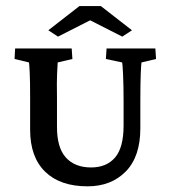

<svg xmlns="http://www.w3.org/2000/svg" viewBox="-20 -624 577 650"><path d="M31.2 -460H222.7L225.1 -424.3L175.3 -412.6Q174.8 -402.8 173.3 -375.2Q171.9 -347.7 172.9 -293.5V-196.3Q172.4 -124.5 202.9 -90.8Q233.4 -57.1 288.1 -57.1Q340.8 -57.1 369.6 -90.8Q398.4 -124.5 398.4 -199.2V-279.8Q398.4 -333 396.7 -370.1Q395 -407.2 393.6 -412.6L338.4 -424.3L340.8 -460H505.9L508.3 -424.3L459 -412.6Q458 -409.2 456.5 -374.8Q455.1 -340.3 455.1 -279.8V-189.5Q455.1 -93.8 405.8 -43.5Q356.4 6.8 276.4 6.8Q183.6 6.8 132.8 -42.7Q82 -92.3 82 -184.6V-293.5Q82 -349.1 80.6 -378.9Q79.1 -408.7 78.1 -412.6L29.3 -424.3ZM426.8 -521.5 394 -500 260.3 -567.9H310.1L176.3 -500L143.6 -521.5L249 -603.5H321.3Z"/></svg>

Font: Lateef Medium
Style: Regular
Weight: 500
Designer: SIL International
Foundry: SIL International
Version: Version 4.200